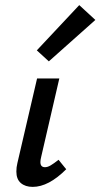

<svg xmlns="http://www.w3.org/2000/svg" viewBox="-20 -725 393 751"><path d="M124 -528 290 -705 353 -647 171 -485ZM44 -54Q44 -71 48 -87L125 -418H212L141 -111Q138 -99 138 -91Q138 -71 156 -71Q166 -71 178 -78Q190 -85 209 -100L239 -63Q170 6 108 6Q79 6 61.5 -9Q44 -24 44 -54Z"/></svg>

Font: Ysabeau Infant Semibold
Style: Italic
Weight: 600
Italic angle: -12°
Designer: Christian Thalmann (Catharsis Fonts)
Version: Version 0.003